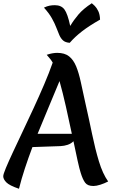

<svg xmlns="http://www.w3.org/2000/svg" viewBox="-36 -1131 701 1184"><path d="M462 -64Q454 -88 442.5 -140.5Q431 -193 417 -260Q402 -245 381 -238Q360 -231 337 -230L164 -224Q139 -158 117.5 -92.5Q96 -27 81 33Q22 13 3 -6.5Q-16 -26 -16 -44Q-16 -56 0 -94.5Q16 -133 43 -191Q70 -249 103 -318.5Q136 -388 170.5 -462.5Q205 -537 236 -609.5Q267 -682 289 -745Q279 -762 269 -773Q259 -784 252 -793Q287 -805 317 -805Q363 -805 390 -783.5Q417 -762 433.5 -722Q450 -682 462.5 -624Q475 -566 491 -493Q513 -396 532 -304Q551 -212 574 -136Q597 -60 631 -12Q608 0 583 8Q558 16 540 16Q504 16 489 -4.5Q474 -25 462 -64ZM196 -306H407Q390 -387 370.5 -473.5Q351 -560 331 -631Q303 -562 267.5 -478.5Q232 -395 196 -306ZM530 -1111Q537 -1106 548.5 -1094.5Q560 -1083 570 -1062.5Q580 -1042 581 -1010Q514 -972 470 -938Q426 -904 394 -867Q367 -869 353 -881.5Q339 -894 330 -914.5Q321 -935 311 -961.5Q301 -988 283.5 -1019Q266 -1050 235 -1084Q254 -1093 269.5 -1096Q285 -1099 302 -1099Q342 -1099 361.5 -1072.5Q381 -1046 397 -971Q419 -1008 448.5 -1042.5Q478 -1077 530 -1111Z"/></svg>

Font: Merienda SemiBold
Style: Regular
Weight: 600
Designer: Eduardo Rodriguez Tunni
Foundry: Eduardo Rodriguez Tunni
Version: Version 2.001; ttfautohint (v1.8.4.7-5d5b)